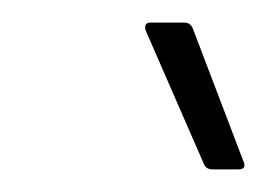

<svg xmlns="http://www.w3.org/2000/svg" viewBox="-20 -710 236 170"><path d="M168 -560Q162 -560 160 -566L109 -683Q108 -686 109 -688Q110 -690 113 -690H143Q149 -690 151 -684L196 -566Q198 -560 191 -560Z"/></svg>

Font: Sofia Sans Condensed ExtraLight
Style: Italic
Weight: 250
Italic angle: -9°
Version: Version 4.100